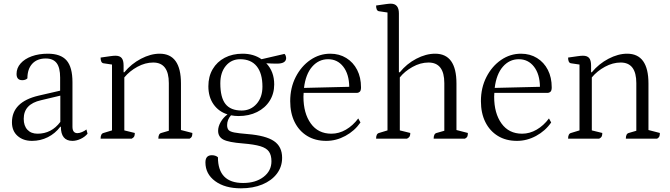

<svg xmlns="http://www.w3.org/2000/svg" viewBox="-20 -754 3644 1044"><path d="M154 12Q106 12 75.5 -15Q45 -42 45 -89Q45 -200 190 -234L307 -261V-332Q307 -386 288 -411Q269 -436 229 -436Q182 -436 155.5 -407.5Q129 -379 129 -328Q119 -318 101 -318Q70 -318 70 -352Q70 -384 92 -409Q114 -434 152.5 -448Q191 -462 240 -462Q310 -462 342 -425.5Q374 -389 374 -307V-65Q374 -30 401 -30Q412 -30 426 -36Q440 -42 450 -50L456 -27Q441 -9 418 1.5Q395 12 374 12Q311 12 311 -65H308Q280 -28 240 -8Q200 12 154 12ZM184 -27Q260 -27 308 -91V-234L203 -209Q109 -188 109 -108Q109 -70 129 -48.5Q149 -27 184 -27Z M527 0Q527 -27 543 -31L589 -45V-403L542 -410Q527 -413 527 -441Q562 -446 579.5 -448.5Q597 -451 608 -451Q631 -451 641.5 -438.5Q652 -426 652 -398V-361H656Q694 -407 746.5 -434.5Q799 -462 848 -462Q964 -462 964 -300V-47L1026 -31Q1026 -18 1023 -11.5Q1020 -5 1011 0H841Q841 -27 857 -31L898 -43V-302Q898 -414 813 -414Q770 -414 727.5 -391Q685 -368 656 -333V-45L713 -31Q713 -18 709.5 -11.5Q706 -5 696 0Z M1277 -123Q1256 -123 1236 -127Q1215 -103 1215 -74Q1215 -56 1223 -47Q1231 -38 1254.5 -33.5Q1278 -29 1327 -25Q1425 -17 1469.5 13Q1514 43 1514 104Q1514 153 1485.5 190.5Q1457 228 1406.5 249Q1356 270 1290 270Q1203 270 1150 231Q1097 192 1097 129Q1097 90 1132 90Q1152 90 1165 101Q1165 241 1302 241Q1370 241 1413 208Q1456 175 1456 123Q1456 90 1442.5 70.5Q1429 51 1395.5 41Q1362 31 1301 26Q1223 20 1194.5 5Q1166 -10 1166 -43Q1166 -66 1180 -90.5Q1194 -115 1217 -132Q1169 -147 1141 -187Q1113 -227 1113 -285Q1113 -338 1136.5 -378Q1160 -418 1202 -440Q1244 -462 1299 -462Q1359 -462 1402 -432L1527 -461Q1532 -456 1534 -449.5Q1536 -443 1536 -439Q1536 -408 1486 -408Q1474 -408 1458.5 -408.5Q1443 -409 1428 -410Q1471 -365 1471 -295Q1471 -245 1446.5 -206Q1422 -167 1378 -145Q1334 -123 1277 -123ZM1294 -153Q1343 -153 1375 -189Q1407 -225 1407 -283Q1407 -355 1376 -393.5Q1345 -432 1286 -432Q1238 -432 1208 -396Q1178 -360 1178 -301Q1178 -224 1206 -188.5Q1234 -153 1294 -153Z M1754 12Q1694 12 1650 -15Q1606 -42 1582 -90.5Q1558 -139 1558 -204Q1558 -277 1588 -335.5Q1618 -394 1667.5 -428Q1717 -462 1776 -462Q1825 -462 1863 -438.5Q1901 -415 1922 -374Q1943 -333 1943 -279Q1943 -261 1936 -255Q1929 -249 1922 -249H1631Q1630 -239 1630 -228Q1630 -138 1670 -82.5Q1710 -27 1782 -27Q1823 -27 1861 -49Q1899 -71 1928 -110L1940 -88Q1908 -42 1858 -15Q1808 12 1754 12ZM1764 -432Q1713 -432 1677.5 -391.5Q1642 -351 1633 -276L1879 -282Q1878 -351 1846.5 -391.5Q1815 -432 1764 -432Z M2025 0Q2025 -27 2041 -31L2087 -45V-686L2040 -693Q2025 -696 2025 -724Q2060 -729 2077.5 -731.5Q2095 -734 2105 -734Q2149 -734 2149 -681V-361H2154Q2191 -407 2243.5 -434.5Q2296 -462 2346 -462Q2462 -462 2462 -300V-47L2524 -31Q2524 -18 2521 -11.5Q2518 -5 2508 0H2338Q2338 -27 2354 -31L2396 -43V-302Q2396 -414 2310 -414Q2266 -414 2223 -390Q2180 -366 2154 -333V-45L2211 -31Q2211 -18 2207 -11.5Q2203 -5 2193 0Z M2791 12Q2731 12 2687 -15Q2643 -42 2619 -90.5Q2595 -139 2595 -204Q2595 -277 2625 -335.5Q2655 -394 2704.5 -428Q2754 -462 2813 -462Q2862 -462 2900 -438.5Q2938 -415 2959 -374Q2980 -333 2980 -279Q2980 -261 2973 -255Q2966 -249 2959 -249H2668Q2667 -239 2667 -228Q2667 -138 2707 -82.5Q2747 -27 2819 -27Q2860 -27 2898 -49Q2936 -71 2965 -110L2977 -88Q2945 -42 2895 -15Q2845 12 2791 12ZM2801 -432Q2750 -432 2714.5 -391.5Q2679 -351 2670 -276L2916 -282Q2915 -351 2883.5 -391.5Q2852 -432 2801 -432Z M3069 0Q3069 -27 3085 -31L3131 -45V-403L3084 -410Q3069 -413 3069 -441Q3104 -446 3121.5 -448.5Q3139 -451 3150 -451Q3173 -451 3183.5 -438.5Q3194 -426 3194 -398V-361H3198Q3236 -407 3288.5 -434.5Q3341 -462 3390 -462Q3506 -462 3506 -300V-47L3568 -31Q3568 -18 3565 -11.5Q3562 -5 3553 0H3383Q3383 -27 3399 -31L3440 -43V-302Q3440 -414 3355 -414Q3312 -414 3269.5 -391Q3227 -368 3198 -333V-45L3255 -31Q3255 -18 3251.5 -11.5Q3248 -5 3238 0Z"/></svg>

Font: Petrona Light
Style: Regular
Weight: 300
Designer: Ringo R. Seeber
Foundry: Ringo R. Seeber
Version: Version 2.001; ttfautohint (v1.8.3)